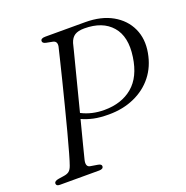

<svg xmlns="http://www.w3.org/2000/svg" viewBox="-126 -816 903 932"><g transform="rotate(-20 326.0 -350.0)"><path d="M647.5 -456Q635.5 -388.5 597.2 -340.2Q559 -292 500 -265.8Q441 -239.5 368 -239.5Q322 -239.5 290 -246.5Q258 -253.5 230.5 -266Q213 -198 199.2 -144.8Q185.5 -91.5 181.5 -75Q172 -38 197 -34.5L233.5 -28.5Q252 -25.5 252 -15Q252 0 230 0H27Q8.5 0 8.5 -13Q8.5 -26 31.5 -29.5L57.5 -33.5Q77 -36 87 -44Q97 -52 103.5 -70.5Q109.5 -86.5 121.5 -128.8Q133.5 -171 148.8 -229Q164 -287 180.2 -350.2Q196.5 -413.5 211 -472Q225.5 -530.5 236 -573.5Q246.5 -616.5 250.5 -633.5Q255 -660 232.5 -664.5L199 -671Q182 -675 182 -685.5Q182 -700 206.5 -700H412Q494.5 -700 551.8 -667.8Q609 -635.5 634.5 -580.2Q660 -525 647.5 -456ZM322.5 -625Q321 -618 312.8 -586.2Q304.5 -554.5 292.5 -507.2Q280.5 -460 266.2 -404.5Q252 -349 238 -294.5Q290 -267.5 354.5 -267.5Q444 -267.5 501 -315.5Q558 -363.5 572 -462Q587 -563.5 539.2 -618.2Q491.5 -673 397.5 -673Q365.5 -673 348 -661.8Q330.5 -650.5 322.5 -625Z"/></g></svg>

Font: Fraunces 9pt S000 Light
Style: Italic
Weight: 300
Italic angle: -16°
Version: Version 1.000; ttfautohint (v1.8.3)